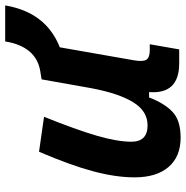

<svg xmlns="http://www.w3.org/2000/svg" viewBox="-8 -688 706 729"><g transform="rotate(-90 344.5 -323.0)"><path d="M187 10.3Q114.7 10.3 75.4 -35.6Q36.1 -81.5 36.1 -164.6Q36.1 -235.8 59.1 -321.8Q82 -407.7 133.3 -527.3L266.1 -508.3Q216.8 -386.2 194.1 -307.6Q171.4 -229 171.4 -176.8Q171.4 -115.2 233.4 -115.2Q287.6 -115.2 321 -169.4Q354.5 -223.6 374 -325.7V-325.2L408.2 -517.6H542L480.5 -166.5Q474.6 -132.3 482.9 -119.6Q491.2 -106.9 518.1 -106.9H541.5L522 4.9H468.8Q351.1 4.9 359.9 -109.4H339.4Q318.4 -53.2 285.9 -21.5Q253.4 10.3 187 10.3ZM420.9 -422.4 408.2 -517.6 438.5 -522.5Q532.7 -537.6 552.2 -655.8H689Q671.9 -556.2 612.5 -500Q553.2 -443.8 451.2 -427.2Z"/></g></svg>

Font: Cascadia Code PL
Style: Bold Italic
Weight: 700
Italic angle: -10°
Monospace: yes
Designer: Aaron Bell
Foundry: Saja Typeworks
Version: Version 2404.023; ttfautohint (v1.8.4)